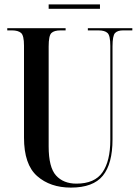

<svg xmlns="http://www.w3.org/2000/svg" viewBox="-20 -842 634 872"><path d="M302 10Q403 10 447 -44Q491 -98 491 -209V-631Q491 -680 502.5 -692Q514 -704 539 -704H581V-714H379V-704H427Q456 -704 468.5 -692Q481 -680 481 -634V-207Q481 -111 445.5 -59.5Q410 -8 327 -8Q268 -8 234.5 -45Q201 -82 201 -177V-631Q201 -680 213.5 -692Q226 -704 255 -704H278V-714H13V-704H34Q62 -704 75.5 -692.5Q89 -681 89 -635V-217Q89 -95 148.5 -42.5Q208 10 302 10ZM201 -802V-822H434V-802Z"/></svg>

Font: Noto Serif Display Condensed Semi
Style: Regular
Weight: 600
Width: 3
Designer: Monotype Design Team
Foundry: Monotype Imaging Inc.
Version: Version 1.900